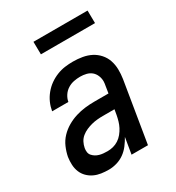

<svg xmlns="http://www.w3.org/2000/svg" viewBox="-172 -810 844 922"><g transform="rotate(-30 250.0 -348.5)"><path d="M162 8Q140 8 119.5 5Q99 2 81 -6.5Q63 -15 49 -29Q35 -43 27.5 -61.5Q20 -80 19 -101Q18 -122 21 -143Q26 -169 37 -194.5Q48 -220 67 -240Q86 -260 110 -274Q134 -288 160 -296Q186 -304 212 -307Q238 -310 264 -310H342L348 -348Q349 -354 350 -360Q351 -366 351 -372Q351 -389 344.5 -404.5Q338 -420 326 -430Q314 -440 297.5 -444Q281 -448 264 -448Q247 -448 229 -444.5Q211 -441 195 -431Q179 -421 168.5 -405Q158 -389 155 -372V-371H65V-372Q69 -395 78.5 -416.5Q88 -438 103.5 -457Q119 -476 138.5 -490Q158 -504 180.5 -513Q203 -522 225.5 -525Q248 -528 270 -528Q297 -528 322.5 -523.5Q348 -519 369.5 -508Q391 -497 407.5 -478.5Q424 -460 432 -436.5Q440 -413 440.5 -387Q441 -361 437 -335L382 0H291L306 -90Q295 -70 280.5 -51Q266 -32 247 -18.5Q228 -5 205.5 1.5Q183 8 162 8ZM200 -72Q216 -72 231.5 -76Q247 -80 261 -89Q275 -98 286 -111.5Q297 -125 304.5 -139.5Q312 -154 316.5 -169.5Q321 -185 324 -201L329 -230H264Q249 -230 233 -228.5Q217 -227 201.5 -223Q186 -219 171 -212.5Q156 -206 143 -195.5Q130 -185 122.5 -170.5Q115 -156 112 -140Q110 -129 111.5 -118Q113 -107 120 -99Q127 -91 136 -85.5Q145 -80 155.5 -77Q166 -74 177.5 -73Q189 -72 200 -72ZM155 -635 154 -705H454L455 -635Z"/></g></svg>

Font: Iosevka Medium Oblique
Style: Regular
Weight: 500
Italic angle: -9°
Monospace: yes
Designer: Belleve Invis
Foundry: Belleve Invis
Version: Version 32.5.0; ttfautohint (v1.8.4)